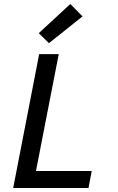

<svg xmlns="http://www.w3.org/2000/svg" viewBox="-20 -941 590 961"><path d="M46 0 176 -670H274L160 -85H439L423 0ZM225 -725 174 -775 332 -921 393 -859Z"/></svg>

Font: Lode Dark Term
Style: Bold Italic
Weight: 700
Italic angle: -11°
Monospace: yes
Designer: Belleve Invis
Foundry: Belleve Invis
Version: Version 29.2.0